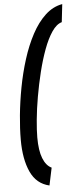

<svg xmlns="http://www.w3.org/2000/svg" viewBox="-63 -784 443 1037"><g transform="rotate(-5 158.0 -265.0)"><path d="M29 -39Q29 -99 36 -171.5Q43 -244 57.5 -321Q72 -398 95 -471Q118 -544 150 -604Q182 -664 223.5 -702.5Q265 -741 316 -750L305 -653Q276 -645 251 -608Q226 -571 205.5 -515.5Q185 -460 169 -395Q153 -330 141.5 -264Q130 -198 124.5 -140.5Q119 -83 119 -44Q119 27 135.5 69Q152 111 182 125L162 220Q92 204 60.5 135Q29 66 29 -39Z"/></g></svg>

Font: Georama SemiCondensed SemiBold
Style: Italic
Weight: 600
Width: 4
Italic angle: -9°
Designer: Jean-Baptiste Levee
Foundry: Production Type
Version: Version 1.000